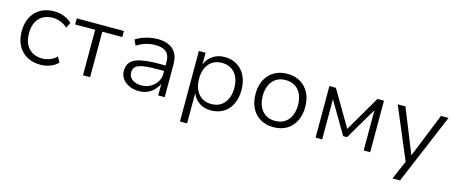

<svg xmlns="http://www.w3.org/2000/svg" viewBox="-43 -1045 4192 1770"><g transform="rotate(15 2053.5 -160.5)"><path d="M311 8Q237 8 182 -23.5Q127 -55 97 -112Q67 -169 67 -247Q67 -325 97.5 -382Q128 -439 182.5 -470Q237 -501 312 -501Q361 -501 406 -483.5Q451 -466 481 -435L454 -384Q424 -412 387.5 -426Q351 -440 316 -440Q232 -440 184.5 -389.5Q137 -339 137 -246Q137 -154 184.5 -103Q232 -52 315 -52Q350 -52 386.5 -66Q423 -80 451 -107L478 -56Q450 -26 405.5 -9Q361 8 311 8Z M718 0V-434H527V-492H977V-434H786V0Z M1252 8Q1200 8 1159 -11Q1118 -30 1094.5 -63Q1071 -96 1071 -137Q1071 -194 1103 -226Q1135 -258 1201.5 -271Q1268 -284 1371 -284H1443V-232H1374Q1311 -232 1266.5 -228Q1222 -224 1194 -214Q1166 -204 1153 -186.5Q1140 -169 1140 -141Q1140 -97 1174.5 -73Q1209 -49 1261 -49Q1308 -49 1346 -70Q1384 -91 1407 -126.5Q1430 -162 1430 -205V-320Q1430 -383 1395.5 -412.5Q1361 -442 1294 -442Q1248 -442 1205 -430Q1162 -418 1116 -389L1091 -442Q1121 -461 1155 -474Q1189 -487 1225.5 -494Q1262 -501 1298 -501Q1359 -501 1403.5 -481.5Q1448 -462 1473 -421.5Q1498 -381 1498 -316V0H1436V-111Q1422 -80 1396.5 -52.5Q1371 -25 1334.5 -8.5Q1298 8 1252 8Z M1692 180V-493H1756V-381Q1778 -437 1826 -469Q1874 -501 1939 -501Q2007 -501 2058 -469Q2109 -437 2137 -380Q2165 -323 2165 -246Q2165 -170 2137.5 -112.5Q2110 -55 2059 -23.5Q2008 8 1939 8Q1875 8 1828 -23Q1781 -54 1760 -109V180ZM1928 -50Q2006 -50 2051 -103.5Q2096 -157 2096 -247Q2096 -337 2051 -389.5Q2006 -442 1928 -442Q1850 -442 1805 -389.5Q1760 -337 1760 -247Q1760 -157 1805 -103.5Q1850 -50 1928 -50Z M2536 8Q2464 8 2410.5 -23.5Q2357 -55 2328 -112.5Q2299 -170 2299 -247Q2299 -323 2328 -380Q2357 -437 2410.5 -469Q2464 -501 2536 -501Q2609 -501 2662 -469Q2715 -437 2744 -380Q2773 -323 2773 -247Q2773 -170 2744 -112.5Q2715 -55 2662 -23.5Q2609 8 2536 8ZM2535 -52Q2614 -52 2659 -104.5Q2704 -157 2704 -247Q2704 -336 2659 -388.5Q2614 -441 2536 -441Q2458 -441 2413 -388.5Q2368 -336 2368 -247Q2368 -157 2413 -104.5Q2458 -52 2535 -52Z M2938 0V-492H3000L3199 -153L3397 -492H3459V0H3397V-391H3401L3217 -79H3180L2996 -391H3001V0Z M3720 180 3808 -23V25L3590 -492H3664L3835 -66H3831L4003 -492H4075L3792 180Z"/></g></svg>

Font: Nunito Sans 8pt Light
Style: Regular
Weight: 300
Version: Version 3.101;gftools[0.9.27]